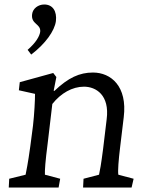

<svg xmlns="http://www.w3.org/2000/svg" viewBox="-20 -835 659 855"><path d="M19 0H241L248 -39L180 -57C179 -75 182 -118 192 -194L213 -372C251 -420 302 -449 354 -449C407 -449 469 -412 455 -304L439 -171C430 -101 425 -75 421 -57L352 -39L350 0H566L575 -39L507 -57C504 -72 508 -123 515 -180L531 -313C548 -451 474 -512 394 -512C334 -512 284 -489 222 -430L219 -431L231 -492L217 -510L68 -469L64 -433L136 -417C136 -390 133 -328 127 -276L115 -184C104 -103 97 -74 94 -57L21 -39ZM103 -613 119 -592C182 -640 223 -697 229 -741C234 -785 215 -815 177 -815C150 -815 126 -797 123 -772C117 -726 163 -730 159 -693C156 -674 141 -646 103 -613Z"/></svg>

Font: TPK Tissa Web
Style: Italic
Weight: 400
Italic angle: -7°
Designer: Jacques Le Bailly, Suppakit Chalermlarp | Katatrad Co.,Ltd.
Foundry: Jacques Le Bailly, Cadson Demak Co.,Ltd.
Version: Version 5.000;Glyphs 3.1.2 (3151)